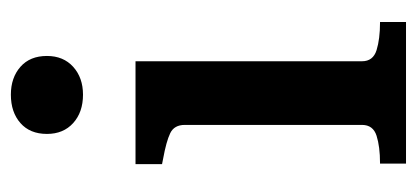

<svg xmlns="http://www.w3.org/2000/svg" viewBox="-232 -554 785 362"><g transform="rotate(-90 161.0 -372.5)"><path d="M164 -609Q131 -609 110.5 -627.5Q90 -646 90 -677Q90 -709 110.5 -727Q131 -745 164 -745Q196 -745 216.5 -727Q237 -709 237 -677Q237 -646 216.5 -627.5Q196 -609 164 -609ZM227 -510V-83Q227 -62 248 -55.5Q269 -49 300 -49H301V0H34V-49H35Q66 -49 86.5 -55.5Q107 -62 107 -83V-417Q107 -437 91.5 -444.5Q76 -452 43 -458L33 -460V-510Z"/></g></svg>

Font: Roboto Serif 36pt Medium
Style: Regular
Weight: 500
Designer: Greg Gazdowicz
Foundry: Commercial Type
Version: Version 1.008